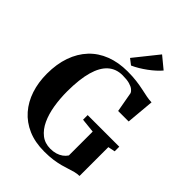

<svg xmlns="http://www.w3.org/2000/svg" viewBox="-280 -1124 1267 1267"><g transform="rotate(45 354.0 -490.0)"><path d="M370.5 11Q285 11 219.5 -17.2Q154 -45.5 109.5 -96.5Q65 -147.5 42.5 -216Q20 -284.5 20 -365Q20 -455.5 45.2 -527.2Q70.5 -599 118 -649.5Q165.5 -700 233.5 -726.2Q301.5 -752.5 386 -752.5Q433.5 -752.5 470.8 -747.8Q508 -743 538 -736.5Q568 -730 593.2 -725Q618.5 -720 642 -719.5L624.5 -523.5H526.5L501 -665.5Q496.5 -676 483.5 -686.5Q470.5 -697 445.8 -704Q421 -711 381 -711Q320.5 -711 279.8 -674.5Q239 -638 218.2 -564.5Q197.5 -491 197 -379Q197 -310 207.2 -247.5Q217.5 -185 240.2 -136Q263 -87 299 -58.8Q335 -30.5 386 -30.5Q413.5 -30.5 436 -37.2Q458.5 -44 475.8 -56.5Q493 -69 504 -86V-308.5L403.5 -319V-362H698.5V-319L649.5 -309V-40Q627.5 -39.5 607.2 -34.2Q587 -29 565 -21.5Q543 -14 516 -6.8Q489 0.5 453.5 5.8Q418 11 370.5 11ZM374 -796 334.5 -826.5 467.5 -992.5 550 -924.5Q535.5 -907 515.2 -888.8Q495 -870.5 471.5 -853.2Q448 -836 423.5 -821.2Q399 -806.5 375.5 -796Z"/></g></svg>

Font: Merriweather 96pt
Style: Bold
Weight: 700
Version: Version 2.100